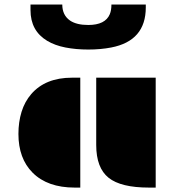

<svg xmlns="http://www.w3.org/2000/svg" viewBox="-20 -850 789 870"><path d="M416 -498H685.5V0H654.8Q527.8 0 472.2 -44.4Q416 -89.4 416 -192.9ZM63.5 -243.2Q63.5 -296.9 77.6 -343Q91.8 -389.2 121.6 -423.8Q186 -498 306.2 -498H343.8V0H318.4Q195.3 0 127.9 -67.4Q63.5 -131.8 63.5 -243.2ZM483.9 -634.8Q436 -625.5 380.1 -625.5Q324.2 -625.5 276.6 -634.8Q229 -644 193.8 -665Q118.2 -710.4 118.2 -804.2V-829.6H262.2Q262.2 -781.2 297.4 -756.8Q327.1 -736.8 379.9 -736.8Q457 -736.8 477.5 -785.6Q484.9 -803.2 484.9 -829.6H640.6V-816.4Q640.6 -665 483.9 -634.8Z"/></svg>

Font: Plaster
Style: Regular
Weight: 400
Designer: Eben Sorkin
Foundry: Eben Sorkin
Version: Version 1.007